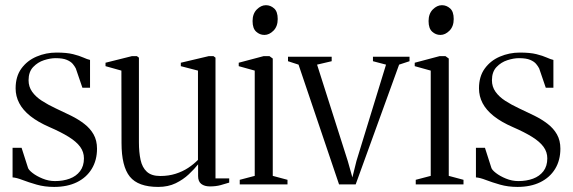

<svg xmlns="http://www.w3.org/2000/svg" viewBox="-20 -726 2255 756"><path d="M193 10Q156 10 124.5 1Q93 -8 69 -17.2Q45 -26.5 29.5 -27.5V-144H65L90 -66Q92 -57.5 108 -45Q124 -32.5 147.8 -22.8Q171.5 -13 196.5 -13Q228.5 -13 254.2 -22.5Q280 -32 295.2 -52Q310.5 -72 310.5 -102.5Q310.5 -127.5 295.8 -147.8Q281 -168 251 -186.8Q221 -205.5 175 -225.5Q129 -245.5 99.5 -269Q70 -292.5 55.8 -319.8Q41.5 -347 41.5 -378Q41.5 -425 64.2 -456.2Q87 -487.5 124 -503.2Q161 -519 202.5 -519Q242.5 -519 267.5 -512.8Q292.5 -506.5 308 -499.5Q323.5 -492.5 334.5 -490V-380.5H304.5L278.5 -456.5Q274.5 -464.5 266.8 -474Q259 -483.5 243.2 -490.2Q227.5 -497 199 -497Q178 -497 153.2 -489Q128.5 -481 110.5 -462Q92.5 -443 92.5 -410Q92.5 -384.5 106.5 -364.8Q120.5 -345 144.8 -329.2Q169 -313.5 199 -299.5Q230.5 -285 259.8 -270.5Q289 -256 312 -238.2Q335 -220.5 348.5 -196.8Q362 -173 362 -140.5Q362 -95 341.2 -61Q320.5 -27 282.8 -8.5Q245 10 193 10Z M806.5 8Q785 8 772.5 -1.8Q760 -11.5 760 -33V-79Q745.5 -60.5 723.5 -39.8Q701.5 -19 671.8 -4.5Q642 10 603 10Q524 10 491.2 -30.5Q458.5 -71 458.5 -163L458 -448L395.5 -465.5V-479L499.5 -505H519L527 -499V-166Q527 -126.5 533.5 -96.5Q540 -66.5 558.2 -49.8Q576.5 -33 611 -33Q644 -33 671.5 -41.8Q699 -50.5 721 -65Q743 -79.5 759.5 -96.5V-448L692 -465.5V-479L802 -505H820.5L828.5 -499V-23.5H882.5V-7Q867 -2 848.5 3Q830 8 806.5 8Z M924 0V-18L983 -33.5V-448L920 -465.5V-479L1018 -505H1041L1054 -495.5V-33.5L1112 -18V0ZM1020.5 -588.5Q1003 -588.5 988.8 -601.2Q974.5 -614 974.5 -643Q974.5 -672 991.2 -688.8Q1008 -705.5 1026.5 -705.5H1027.5Q1045 -705.5 1059.2 -693Q1073.5 -680.5 1073.5 -651Q1073.5 -622 1056.8 -605.2Q1040 -588.5 1021.5 -588.5Z M1315 0 1155.5 -471.5 1114 -485V-502.5H1286V-485L1228.5 -471.5L1349.5 -91.5L1367.5 -27.5L1383.5 -92L1500 -471.5L1448.5 -485V-502.5H1592.5V-485L1551.5 -471.5L1380.5 0Z M1617 0V-18L1676 -33.5V-448L1613 -465.5V-479L1711 -505H1734L1747 -495.5V-33.5L1805 -18V0ZM1713.5 -588.5Q1696 -588.5 1681.8 -601.2Q1667.5 -614 1667.5 -643Q1667.5 -672 1684.2 -688.8Q1701 -705.5 1719.5 -705.5H1720.5Q1738 -705.5 1752.2 -693Q1766.5 -680.5 1766.5 -651Q1766.5 -622 1749.8 -605.2Q1733 -588.5 1714.5 -588.5Z M2017.5 10Q1980.5 10 1949 1Q1917.5 -8 1893.5 -17.2Q1869.5 -26.5 1854 -27.5V-144H1889.5L1914.5 -66Q1916.5 -57.5 1932.5 -45Q1948.5 -32.5 1972.2 -22.8Q1996 -13 2021 -13Q2053 -13 2078.8 -22.5Q2104.5 -32 2119.8 -52Q2135 -72 2135 -102.5Q2135 -127.5 2120.2 -147.8Q2105.5 -168 2075.5 -186.8Q2045.5 -205.5 1999.5 -225.5Q1953.5 -245.5 1924 -269Q1894.5 -292.5 1880.2 -319.8Q1866 -347 1866 -378Q1866 -425 1888.8 -456.2Q1911.5 -487.5 1948.5 -503.2Q1985.5 -519 2027 -519Q2067 -519 2092 -512.8Q2117 -506.5 2132.5 -499.5Q2148 -492.5 2159 -490V-380.5H2129L2103 -456.5Q2099 -464.5 2091.2 -474Q2083.5 -483.5 2067.8 -490.2Q2052 -497 2023.5 -497Q2002.5 -497 1977.8 -489Q1953 -481 1935 -462Q1917 -443 1917 -410Q1917 -384.5 1931 -364.8Q1945 -345 1969.2 -329.2Q1993.5 -313.5 2023.5 -299.5Q2055 -285 2084.2 -270.5Q2113.5 -256 2136.5 -238.2Q2159.5 -220.5 2173 -196.8Q2186.5 -173 2186.5 -140.5Q2186.5 -95 2165.8 -61Q2145 -27 2107.2 -8.5Q2069.5 10 2017.5 10Z"/></svg>

Font: Merriweather 144pt Light
Style: Regular
Weight: 300
Version: Version 2.100